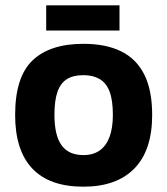

<svg xmlns="http://www.w3.org/2000/svg" viewBox="-20 -688 630 723"><path d="M294 15Q166 15 101.5 -53.5Q37 -122 37 -255Q37 -398 102.5 -460.5Q168 -523 294 -523Q379 -523 436.5 -494.5Q494 -466 523.5 -407Q553 -348 553 -255Q553 -122 486 -53.5Q419 15 294 15ZM294 -104Q331 -104 355.5 -121.5Q380 -139 392.5 -172.5Q405 -206 405 -255Q405 -311 392.5 -343.5Q380 -376 355 -390.5Q330 -405 294 -405Q256 -405 232 -390Q208 -375 196.5 -342.5Q185 -310 185 -255Q185 -179 211.5 -141.5Q238 -104 294 -104ZM154 -573V-668H430V-573Z"/></svg>

Font: Maven Pro
Style: Bold
Weight: 700
Designer: Joe Prince
Foundry: Joe Prince
Version: Version 2.103